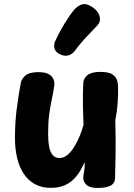

<svg xmlns="http://www.w3.org/2000/svg" viewBox="-20 -901 653 934"><path d="M226.9 12.8Q181.8 12.8 148.9 -5.6Q116.1 -24 94.7 -56.8Q73.3 -89.7 63.1 -133.8Q52.8 -178 52.8 -228.6Q52.8 -304.6 61 -368.5Q69.2 -432.4 80.8 -496.4Q84.3 -517.4 104.1 -533.8Q123.8 -550.2 167.2 -550.2Q210.6 -550.2 229.2 -531.2Q247.8 -512.1 243.9 -482.8Q238.2 -446.1 230.9 -412.7Q223.7 -379.2 218.8 -340.6Q214 -302 214 -249.1Q214.2 -213.2 219.2 -187.1Q224.2 -160.9 236.3 -146.6Q248.4 -132.3 268.8 -132.3Q290.1 -132.3 308.1 -147.3Q326 -162.2 340.8 -186.1Q355.6 -209.9 367.3 -238.4Q379.1 -266.9 386.3 -293.8Q383.9 -350 383.3 -403.7Q382.8 -457.4 385.3 -498.6Q387.1 -520.9 406.4 -536.1Q425.8 -551.2 468.1 -551.2Q506 -551.2 524.2 -540.8Q542.3 -530.3 548.3 -513.1Q554.3 -495.8 554.3 -475.6Q554.6 -459.3 554.2 -440.2Q553.8 -421 552.4 -400.2Q551 -379.4 548.1 -358.1Q545.2 -336.8 541 -316Q543.4 -216.3 542.3 -151.4Q541.2 -86.4 539.7 -36.3Q539.4 -9.4 517.9 1.9Q496.3 13.3 455.3 13.3Q416.1 13.3 400.6 -2Q385.1 -17.3 385.1 -33.1Q385.1 -42.9 387 -54.1Q388.9 -65.2 390.8 -79.6Q392.7 -93.9 391.9 -112Q383.1 -92.9 370.8 -71.3Q358.4 -49.8 339.8 -30.5Q321.2 -11.2 293.7 0.8Q266.1 12.8 226.9 12.8ZM343.1 -652.6Q332 -637.6 312.6 -631.6Q293.1 -625.6 269.3 -638.1Q247 -650.8 244.3 -667.9Q241.7 -685.1 247.9 -699.9Q259.3 -725.2 276 -755.2Q292.7 -785.2 310.5 -812.2Q328.3 -839.2 340.9 -853.8Q358.7 -873.6 379.8 -879.7Q401 -885.9 430.6 -865.6Q458.8 -846.2 464.8 -820.9Q470.9 -795.6 453.9 -777.6Q441.6 -764 408.3 -729.8Q375 -695.6 343.1 -652.6Z"/></svg>

Font: Playpen Sans Arabic
Style: Regular
Weight: 400
Designer: Azza Alameddine, Laura Meseguer, Veronika Burian, José Scaglione
Foundry: TypeTogether
Version: Version 2.000